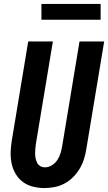

<svg xmlns="http://www.w3.org/2000/svg" viewBox="-20 -945 548 973"><path d="M205 8Q176 8 147.5 1Q119 -6 96.5 -22.5Q74 -39 59.5 -63.5Q45 -88 39 -116Q33 -144 34 -174Q35 -204 40 -234L123 -735H248L162 -217Q160 -204 159 -191.5Q158 -179 158 -166.5Q158 -154 160.5 -142Q163 -130 168.5 -119.5Q174 -109 184.5 -103Q195 -97 208 -97Q226 -97 243 -107.5Q260 -118 270.5 -134Q281 -150 286.5 -168Q292 -186 295 -204L383 -735H508L417 -187Q413 -162 405 -137Q397 -112 383 -89Q369 -66 349.5 -46.5Q330 -27 306 -14.5Q282 -2 256 3Q230 8 205 8ZM190 -845V-925H490V-845Z"/></svg>

Font: Iosevka Curly XBdObl
Style: Regular
Weight: 800
Italic angle: -9°
Monospace: yes
Designer: Belleve Invis
Foundry: Belleve Invis
Version: Version 11.1.0; ttfautohint (v1.8.3)